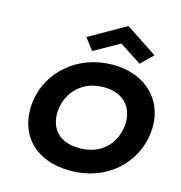

<svg xmlns="http://www.w3.org/2000/svg" viewBox="-158 -1292 1362 1447"><g transform="rotate(15 523.5 -568.5)"><path d="M378.9 -990 448.1 -899 647 -1011 818.4 -899 910.2 -990 664.3 -1152ZM114.1 -413C84.5 -172 233.5 15 522.3 15C803.8 15 1004.7 -172 1034.3 -413C1063.9 -654 900.8 -840 627.2 -840C355.5 -840 143.7 -654 114.1 -413ZM317.1 -413C332.2 -536 429.6 -659 605 -659C781.7 -659 846.4 -536 831.3 -413C816.2 -290 726.1 -167 544.6 -167C358.3 -167 302 -290 317.1 -413Z"/></g></svg>

Font: Hussar
Style: BdSuprExtOblOne
Weight: 700
Foundry: Cannot Into Space Fonts
Version: Version 2.00